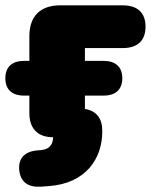

<svg xmlns="http://www.w3.org/2000/svg" viewBox="-26 -514 576 719"><path d="M127 185 156 183C296 173 357 80 357 -22V-24C357 -71 335 -99 292 -106V-156H362C407 -156 432 -179 432 -221C432 -263 407 -286 362 -286H292V-334H434C489 -334 519 -362 519 -414C519 -466 489 -494 434 -494H199C125 -494 84 -453 84 -379V-286H64C19 -286 -6 -263 -6 -221C-6 -179 19 -156 64 -156H84V-90C84 -32 116 0 173 0C172 30 157 45 128 48L115 49C66 53 42 79 46 123C51 168 79 188 127 185Z"/></svg>

Font: SN Pro Black
Style: Regular
Weight: 900
Designer: Tobias Whetton
Foundry: Supernotes
Version: Version 1.001;Glyphs 3.2 (3249)